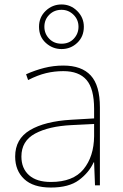

<svg xmlns="http://www.w3.org/2000/svg" viewBox="-20 -831 551 861"><path d="M264 -537Q346 -537 387 -492.5Q428 -448 428 -350V0H406L402 -103H400Q379 -57 334 -23.5Q289 10 208 10Q129 10 88.5 -28Q48 -66 48 -129Q48 -208 114.5 -247.5Q181 -287 299 -294L402 -300V-343Q402 -433 368 -472.5Q334 -512 264 -512Q224 -512 186.5 -503Q149 -494 106 -472L97 -498Q137 -516 178.5 -526.5Q220 -537 264 -537ZM301 -270Q199 -265 137.5 -232Q76 -199 76 -129Q76 -76 110 -45.5Q144 -15 208 -15Q308 -15 354.5 -72Q401 -129 402 -220V-275ZM256 -611Q216 -611 185.5 -638.5Q155 -666 155 -711Q155 -754 185 -782.5Q215 -811 256 -811Q297 -811 326.5 -781.5Q356 -752 356 -711Q356 -667 326.5 -639Q297 -611 256 -611ZM256 -635Q290 -635 311 -657.5Q332 -680 332 -711Q332 -743 309.5 -765Q287 -787 256 -787Q223 -787 201 -765Q179 -743 179 -711Q179 -680 200.5 -657.5Q222 -635 256 -635Z"/></svg>

Font: Noto Sans Oriya Thin
Style: Regular
Weight: 100
Designer: Amélie Bonet and Sol Matas
Foundry: Google LLC
Version: Version 2.006; ttfautohint (v1.8.4.7-5d5b)